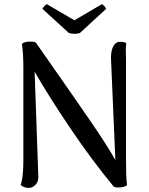

<svg xmlns="http://www.w3.org/2000/svg" viewBox="-20 -905 727 937"><path d="M81 -2Q94 -40 94 -120V-569Q94 -649 87 -691Q98 -702 129 -702Q150 -702 155 -697L227 -594Q346 -424 424.5 -309.5Q503 -195 543 -124L522 -611Q520 -646 528.5 -669.5Q537 -693 556 -700Q560 -701 568 -701Q583 -701 596 -695Q594 -675 594 -660L595 -612V-118Q595 -83 596 -52.5Q597 -22 600 -2Q595 4 583 7Q571 10 557 10Q544 10 536 7Q427 -125 322.5 -280Q218 -435 149 -555L167 -43Q168 -19 153.5 -3.5Q139 12 120 12Q98 12 81 -2ZM343 -740Q328 -740 316 -744L187 -862Q188 -866 195.5 -874Q203 -882 208 -885L343 -806L478 -885Q483 -882 490 -874Q497 -866 498 -862L370 -744Q358 -740 343 -740Z"/></svg>

Font: Arima Madurai Medium
Style: Regular
Weight: 500
Designer: Joana Correia and Natanael Gama
Foundry: NDISCOVER
Version: Version 1.020